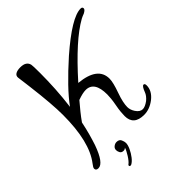

<svg xmlns="http://www.w3.org/2000/svg" viewBox="-197 -608 885 885"><g transform="rotate(-45 245.5 -166.0)"><path d="M18 78Q2 78 2 65Q2 58 14 43Q76 -37 76 -212Q76 -247 72 -296.5Q68 -346 60 -410Q59 -418 57 -434Q55 -450 52 -472L51 -480Q50 -493 61 -499.5Q72 -506 92 -506Q129 -506 136 -479Q137 -475 137.5 -461Q138 -447 138 -422Q138 -373 135 -321Q132 -269 125 -215Q151 -251 192 -293.5Q233 -336 288 -385Q421 -501 480 -501Q491 -501 491 -491Q491 -483 474 -474Q469 -472 462.5 -469.5Q456 -467 451 -464Q406 -439 351 -389.5Q296 -340 230 -266Q346 -255 346 -178Q346 -154 328 -104Q319 -79 315 -60Q311 -41 311 -28Q311 -9 323 9Q337 30 355 30Q370 30 392 14Q411 -2 417 -19Q428 -48 437 -48Q445 -48 445 -35Q445 0 411 27Q377 53 341 53Q273 53 273 -7Q273 -18 274.5 -34Q276 -50 280 -71Q284 -92 285.5 -108Q287 -124 287 -134Q287 -219 231 -219Q211 -219 178 -207Q160 -186 143.5 -165.5Q127 -145 113 -125Q106 -91 98 -62Q90 -33 82 -9Q51 78 18 78ZM162 51Q179 51 184.5 63.5Q190 76 190 85Q190 98 181.5 116.5Q173 135 160.5 151Q148 167 136 173Q134 174 131 174Q125 174 125 168Q125 164 128 163Q139 155 153 133Q167 111 171 97Q165 103 157 103Q144 103 139 94Q134 85 134 76Q134 65 143 58Q152 51 162 51Z"/></g></svg>

Font: Ole
Style: Regular
Weight: 400
Designer: Robert E. Leuschke
Foundry: Robert E. Leuschke
Version: Version 1.010; ttfautohint (v1.8.3)